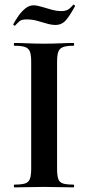

<svg xmlns="http://www.w3.org/2000/svg" viewBox="-20 -811 382 831"><path d="M227 -81Q227 -52 232 -37Q237 -22 252 -17Q267 -12 298 -12Q301 -12 301 -6Q301 0 298 0Q272 0 240 -1Q208 -2 170 -2Q134 -2 101 -1Q68 0 42 0Q40 0 40 -6Q40 -12 42 -12Q73 -12 88.5 -17Q104 -22 109.5 -37Q115 -52 115 -81V-544Q115 -573 109.5 -587.5Q104 -602 88.5 -607.5Q73 -613 42 -613Q40 -613 40 -619Q40 -625 42 -625Q68 -625 101 -623.5Q134 -622 170 -622Q208 -622 240.5 -623.5Q273 -625 298 -625Q301 -625 301 -619Q301 -613 298 -613Q268 -613 252.5 -607Q237 -601 232 -586Q227 -571 227 -542ZM246 -763Q263 -763 273.5 -769Q284 -775 297 -790Q299 -792 302.5 -789Q306 -786 304 -783Q277 -734 260.5 -718.5Q244 -703 221 -703Q203 -703 182.5 -709Q162 -715 140.5 -721Q119 -727 96 -727Q74 -727 65.5 -720Q57 -713 45 -700Q43 -699 39.5 -702Q36 -705 38 -707Q46 -722 59 -741Q72 -760 89 -774Q106 -788 125 -788Q139 -788 159 -782Q179 -776 202 -769.5Q225 -763 246 -763Z"/></svg>

Font: Cormorant Infant Light
Style: Regular
Weight: 300
Designer: Christian Thalmann (Catharsis Fonts)
Foundry: Catharsis Fonts
Version: Version 4.001